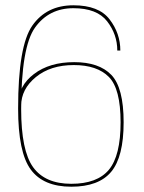

<svg xmlns="http://www.w3.org/2000/svg" viewBox="-20 -700 544 726"><path d="M249.5 6Q353.5 6 400.5 -50.5Q447.5 -107 447.5 -237.5Q447.5 -368.5 401 -416.8Q354.5 -465 260.5 -465Q167.5 -465 108.5 -420.2Q49.5 -375.5 49.5 -308L60 -300Q60 -363 115.5 -408.5Q171 -454 259 -454Q347 -454 391.5 -409.2Q436 -364.5 436 -237.5Q436 -111.5 391.8 -58.2Q347.5 -5 249.5 -5Q150.5 -5 105.2 -67.8Q60 -130.5 60 -287.5Q60 -522.5 112.5 -595.8Q165 -669 257.5 -669Q346.5 -669 385 -619.5Q423.5 -570 423.5 -509H435Q435 -574 394.2 -627Q353.5 -680 257.5 -680Q156 -680 102.2 -603.2Q48.5 -526.5 48.5 -289.5Q48.5 -124 96.2 -59Q144 6 249.5 6Z"/></svg>

Font: Anybody SemiExpanded Thin
Style: Regular
Weight: 250
Width: 6
Version: Version 1.113;gftools[0.9.25]